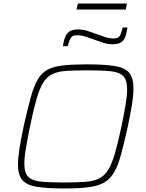

<svg xmlns="http://www.w3.org/2000/svg" viewBox="-20 -1061 826 1089"><path d="M345 8Q246 8 188.5 -1.5Q131 -11 106.5 -40Q82 -69 82 -127Q82 -165 90.5 -219Q99 -273 114 -344Q136 -441 153.5 -505.5Q171 -570 193 -608.5Q215 -647 249.5 -665.5Q284 -684 338 -690Q392 -696 474 -696Q574 -696 631.5 -686.5Q689 -677 713 -648Q737 -619 737 -559Q737 -520 728.5 -467.5Q720 -415 705 -344Q684 -250 667 -186.5Q650 -123 627.5 -84Q605 -45 570.5 -25.5Q536 -6 481.5 1Q427 8 345 8ZM342 -26Q413 -26 461 -29.5Q509 -33 540.5 -48Q572 -63 593 -96.5Q614 -130 631.5 -190Q649 -250 669 -344Q684 -417 692.5 -468Q701 -519 701 -555Q701 -607 679 -629.5Q657 -652 608 -657Q559 -662 477 -662Q405 -662 357 -659Q309 -656 277.5 -641Q246 -626 225 -592Q204 -558 187 -498.5Q170 -439 150 -344Q141 -296 133.5 -257Q126 -218 122 -187.5Q118 -157 118 -133Q118 -81 140 -58.5Q162 -36 211 -31Q260 -26 342 -26ZM337 -799Q342 -835 351.5 -855.5Q361 -876 378 -885Q395 -894 422 -894Q451 -894 478.5 -885Q506 -876 533 -866Q555 -858 577 -850.5Q599 -843 626 -843Q650 -843 659 -857Q668 -871 676 -905H703Q698 -869 689 -848Q680 -827 663 -818.5Q646 -810 618 -810Q590 -810 562.5 -819.5Q535 -829 506 -839Q485 -847 463 -854Q441 -861 415 -861Q391 -861 382 -847Q373 -833 364 -799ZM414 -1007 422 -1041H700L693 -1007Z"/></svg>

Font: Saira SemiExpanded Thin
Style: Italic
Weight: 250
Width: 6
Italic angle: -12°
Designer: Hector Gatti with collaboration of the Omnibus-Type team
Foundry: Omnibus-Type
Version: Version 1.101